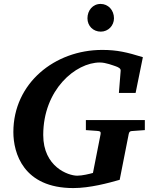

<svg xmlns="http://www.w3.org/2000/svg" viewBox="-20 -941 769 977"><path d="M717 -279V-330H417V-279C444 -277 473 -275 473 -275C489 -274 494 -271 492 -259L453 -61C435 -56 399 -47 373 -47C327 -47 200 -92 200 -254C200 -485 365 -623 488 -623C519 -623 555 -608 568 -604C582 -599 595 -593 594 -581L585 -468H670L707 -650C626 -675 576 -687 500 -687C259 -687 48 -518 48 -269C48 -163 98 16 353 16C438 16 533 -10 589 -26L635 -259C637 -268 640 -273 649 -274ZM560 -848C560 -889 531 -921 492 -921C452 -921 425 -888 425 -848C425 -809 454 -780 493 -780C531 -780 560 -811 560 -848Z"/></svg>

Font: Veleka
Style: Bold Italic
Weight: 700
Italic angle: -12°
Designer: Stefan Peev, Context Ltd, 2016; SIL International, 1997-2014.
Foundry: Stefan Peev, Context Ltd, 2016
Version: Version 5.000